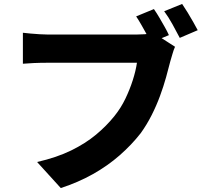

<svg xmlns="http://www.w3.org/2000/svg" viewBox="-20 -892 1040 973"><path d="M760 -846Q774 -826 788 -802Q802 -778 815 -755Q828 -732 836 -714L745 -676Q735 -697 722.5 -719.5Q710 -742 697 -765Q684 -788 670 -809ZM903 -872Q916 -853 931 -828.5Q946 -804 959.5 -780Q973 -756 982 -739L891 -700Q875 -731 854 -769Q833 -807 812 -835ZM867 -655Q860 -640 854 -618.5Q848 -597 843 -581Q834 -545 821.5 -500Q809 -455 791 -406Q773 -357 748.5 -308.5Q724 -260 693 -217Q647 -158 586.5 -105Q526 -52 451.5 -10Q377 32 288 61L168 -71Q268 -94 340.5 -129.5Q413 -165 466.5 -209.5Q520 -254 560 -304Q593 -345 615.5 -392Q638 -439 653 -486Q668 -533 674 -574Q659 -574 625.5 -574Q592 -574 547.5 -574Q503 -574 454.5 -574Q406 -574 360.5 -574Q315 -574 278 -574Q241 -574 221 -574Q185 -574 150.5 -572.5Q116 -571 96 -569V-726Q112 -724 134.5 -722Q157 -720 181 -718.5Q205 -717 221 -717Q238 -717 267.5 -717Q297 -717 335 -717Q373 -717 414 -717Q455 -717 495.5 -717Q536 -717 571.5 -717Q607 -717 634 -717Q661 -717 673 -717Q689 -717 713 -718.5Q737 -720 758 -725Z"/></svg>

Font: Noto Sans JP Thin ExtraBold
Style: Regular
Weight: 800
Version: Version 2.004-H2;hotconv 1.0.118;makeotfexe 2.5.65603